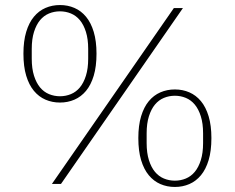

<svg xmlns="http://www.w3.org/2000/svg" viewBox="-20 -730 932 762"><path d="M186 0 670 -698H706L222 0ZM218 -323Q187 -323 160.5 -334.5Q134 -346 114.5 -369.5Q95 -393 84 -429.5Q73 -466 73 -517Q73 -567 84 -603.5Q95 -640 114.5 -663.5Q134 -687 160.5 -698.5Q187 -710 218 -710Q249 -710 275.5 -698.5Q302 -687 321.5 -663.5Q341 -640 352 -603.5Q363 -567 363 -517Q363 -466 352 -429.5Q341 -393 321.5 -369.5Q302 -346 275.5 -334.5Q249 -323 218 -323ZM218 -348Q241 -348 261.5 -356.5Q282 -365 297 -383Q312 -401 321 -429.5Q330 -458 330 -497V-536Q330 -575 321 -603.5Q312 -632 297 -650Q282 -668 261.5 -676.5Q241 -685 218 -685Q195 -685 174.5 -676.5Q154 -668 139 -650Q124 -632 115 -603.5Q106 -575 106 -536V-497Q106 -458 115 -429.5Q124 -401 139 -383Q154 -365 174.5 -356.5Q195 -348 218 -348ZM674 12Q643 12 616.5 0.5Q590 -11 570.5 -34.5Q551 -58 540 -94.5Q529 -131 529 -182Q529 -232 540 -268.5Q551 -305 570.5 -328.5Q590 -352 616.5 -363.5Q643 -375 674 -375Q705 -375 731.5 -363.5Q758 -352 777.5 -328.5Q797 -305 808 -268.5Q819 -232 819 -182Q819 -131 808 -94.5Q797 -58 777.5 -34.5Q758 -11 731.5 0.5Q705 12 674 12ZM674 -13Q697 -13 717.5 -21.5Q738 -30 753 -48Q768 -66 777 -94.5Q786 -123 786 -162V-201Q786 -240 777 -268.5Q768 -297 753 -315Q738 -333 717.5 -341.5Q697 -350 674 -350Q651 -350 630.5 -341.5Q610 -333 595 -315Q580 -297 571 -268.5Q562 -240 562 -201V-162Q562 -123 571 -94.5Q580 -66 595 -48Q610 -30 630.5 -21.5Q651 -13 674 -13Z"/></svg>

Font: IBM Plex Sans KR ExtLt
Style: Regular
Weight: 200
Designer: Mike Abbink; Paul van der Laan; Pieter van Rosmalen; Wujin Sim; Chorong Kim; Dohee Lee;
Foundry: Sandoll Inc.
Version: Version 1.002